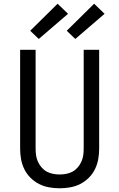

<svg xmlns="http://www.w3.org/2000/svg" viewBox="-20 -1002 640 1030"><path d="M300 8Q272 8 243.5 3Q215 -2 189.5 -15Q164 -28 143.5 -48.5Q123 -69 110.5 -94.5Q98 -120 93 -148Q88 -176 88 -205V-735H171V-205Q171 -187 173.5 -169Q176 -151 183.5 -134.5Q191 -118 203 -104Q215 -90 230.5 -81.5Q246 -73 264 -69.5Q282 -66 300 -66Q318 -66 336 -69.5Q354 -73 369.5 -81.5Q385 -90 397 -104Q409 -118 416.5 -134.5Q424 -151 426.5 -169Q429 -187 429 -205V-735H512V-205Q512 -176 507 -148Q502 -120 489.5 -94.5Q477 -69 456.5 -48.5Q436 -28 410.5 -15Q385 -2 356.5 3Q328 8 300 8ZM384 -793 338 -837 485 -982 541 -928ZM188 -793 142 -837 289 -982 345 -928Z"/></svg>

Font: Iosevka Extended
Style: Regular
Weight: 400
Width: 7
Monospace: yes
Designer: Belleve Invis
Foundry: Belleve Invis
Version: Version 32.5.0; ttfautohint (v1.8.4)